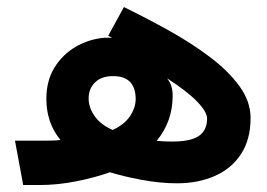

<svg xmlns="http://www.w3.org/2000/svg" viewBox="-20 -530 766 550"><path d="M22.9 -127H88.4Q107.9 -127 123 -127.2Q138.2 -127.4 153.3 -128.9Q112.8 -177.7 112.8 -247.1Q112.8 -298.3 135.7 -335.9Q158.7 -373.5 196.5 -395.8Q234.4 -418 279.3 -421.9Q291 -422.4 301.3 -421.4L290 -427.7L335 -509.8Q399.9 -478 464.1 -442.4Q528.3 -406.7 581.3 -366.7Q634.3 -326.7 666 -283Q697.8 -239.3 697.8 -191.9Q697.8 -130.4 670.4 -88.6Q643.1 -46.9 595.2 -25.9Q547.4 -4.9 486.8 -4.9Q438.5 -4.9 384.3 -15.1Q330.1 -25.4 294.9 -36.6Q252.9 -21.5 199 -10.7Q145 0 94.2 0H46.4ZM302.7 -157.7Q335.9 -172.9 352.1 -196.8Q368.2 -220.7 368.7 -245.6Q368.7 -312 303.7 -312Q270.5 -312 252.2 -293.9Q233.9 -275.9 233.9 -248Q233.9 -222.2 251 -197.5Q268.1 -172.9 302.7 -157.7ZM458.5 -305.7Q467.8 -293.9 471.2 -282.2Q474.6 -270.5 474.6 -255.4Q474.6 -182.1 428.7 -126.5Q439.9 -125.5 451.9 -125Q463.9 -124.5 473.1 -124.5Q525.9 -124.5 549.6 -140.6Q573.2 -156.7 573.2 -190.4Q573.2 -209.5 544.7 -239Q516.1 -268.6 458.5 -305.7Z"/></svg>

Font: Vazir FD
Style: Bold-FD
Weight: 700
Designer: Saber Rastikerdar
Foundry: Saber Rastikerdar
Version: Version 30.1.0